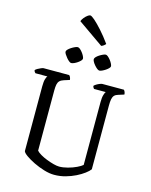

<svg xmlns="http://www.w3.org/2000/svg" viewBox="-160 -1247 1058 1348"><g transform="rotate(15 368.5 -573.5)"><path d="M367 0Q334 0 294 -12Q254 -24 217 -42Q180 -60 155 -78Q130 -96 127 -108V-578Q127 -614 133 -632.5Q139 -651 144 -655H57Q54 -658 50.5 -662.5Q47 -667 46 -675Q51 -681 62.5 -687.5Q74 -694 86 -699Q98 -704 103 -704H289Q294 -700 298 -692Q302 -684 303 -672L262 -659Q243 -653 233 -643Q223 -633 219.5 -616Q216 -599 216 -572V-135Q226 -123 247.5 -110.5Q269 -98 295 -88Q321 -78 345.5 -71.5Q370 -65 387 -65Q415 -65 449 -74Q483 -83 511 -96.5Q539 -110 551 -121V-578Q551 -611 557 -630.5Q563 -650 568 -655H483Q480 -658 477 -663Q474 -668 473 -675Q478 -681 489.5 -688Q501 -695 513 -699.5Q525 -704 530 -704H687Q691 -700 695 -691.5Q699 -683 699 -672L658 -659Q640 -654 630.5 -644Q621 -634 617.5 -616Q614 -598 614 -567V-106Q603 -91 579 -73Q555 -55 522 -38.5Q489 -22 449.5 -11Q410 0 367 0ZM485 -789Q478 -789 468.5 -796.5Q459 -804 449 -815.5Q439 -827 433 -838Q427 -849 427 -856Q427 -864 435.5 -873Q444 -882 456.5 -890Q469 -898 481.5 -903.5Q494 -909 501 -909Q508 -909 517.5 -901Q527 -893 536 -881.5Q545 -870 551 -858Q557 -846 557 -839Q557 -833 549 -824.5Q541 -816 529 -808Q517 -800 505 -794.5Q493 -789 485 -789ZM280 -789Q274 -789 264.5 -796.5Q255 -804 245.5 -815.5Q236 -827 229 -838Q222 -849 222 -856Q222 -864 231 -873Q240 -882 252.5 -890Q265 -898 277.5 -903.5Q290 -909 297 -909Q305 -909 314 -901.5Q323 -894 332 -882.5Q341 -871 347 -859Q353 -847 353 -840Q353 -833 345 -824.5Q337 -816 325.5 -808Q314 -800 301.5 -794.5Q289 -789 280 -789ZM453 -960 267 -1090Q272 -1103 282.5 -1116Q293 -1129 305 -1138Q317 -1147 324 -1147Q334 -1147 357.5 -1126.5Q381 -1106 414.5 -1069Q448 -1032 484 -982Q480 -976 470.5 -969Q461 -962 453 -960Z"/></g></svg>

Font: Texturina Medium 12pt Light
Style: Regular
Weight: 300
Version: Version 1.002